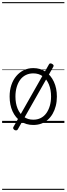

<svg xmlns="http://www.w3.org/2000/svg" viewBox="-20 -1163 629 1816"><path d="M295 19Q227 19 176.5 -15.5Q126 -50 98.5 -110.5Q71 -171 71 -250Q71 -310 87.5 -359Q104 -408 134.5 -444Q165 -480 205.5 -499.5Q246 -519 295 -519Q361 -519 411 -485Q461 -451 489.5 -390Q518 -329 518 -250Q518 -202 507.5 -161Q497 -120 478 -87Q459 -54 432 -30Q405 -6 370.5 6.5Q336 19 295 19ZM295 -31Q334 -31 365 -46.5Q396 -62 417.5 -91.5Q439 -121 451 -161.5Q463 -202 463 -250Q463 -315 442.5 -364.5Q422 -414 384.5 -441.5Q347 -469 295 -469Q256 -469 224.5 -453.5Q193 -438 171.5 -409Q150 -380 138 -339.5Q126 -299 126 -250Q126 -185 146.5 -135.5Q167 -86 205 -58.5Q243 -31 295 -31ZM148 61Q143 69 135 70Q127 71 118 67Q109 61 105.5 53.5Q102 46 107 38L443 -554Q447 -563 456 -563.5Q465 -564 474 -558Q483 -553 486 -546.5Q489 -540 484 -531ZM0 623H589V633H0ZM0 -20H589V0H0ZM0 -505H589V-500H0ZM0 -1143H589V-1133H0Z"/></svg>

Font: Playwrite CL Guides
Style: Regular
Weight: 400
Designer: Veronika Burian, José Scaglione
Foundry: TypeTogether
Version: Version 1.003